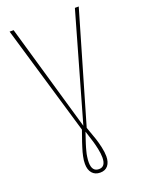

<svg xmlns="http://www.w3.org/2000/svg" viewBox="-162 -757 775 1031"><g transform="rotate(-20 225.5 -242.0)"><path d="M422.9 -681.2 240.2 -54.2Q259.8 0 266.6 20.5Q273.4 41 280.3 71.3Q287.1 101.6 287.1 125Q287.1 158.2 271.7 177.5Q256.3 196.8 227.1 196.8Q197.8 196.8 181.4 177.7Q165 158.7 165 125Q165 114.7 166 104.7Q167 94.7 169.9 82Q172.9 69.3 175 60.3Q177.2 51.3 182.6 34.7Q188 18.1 190.9 9Q193.8 0 201.7 -22Q209.5 -43.9 212.9 -54.2L27.8 -681.2H50.8L227.1 -70.8L400.9 -681.2ZM265.1 124Q265.1 102.5 259.3 74.7Q253.4 46.9 248.3 29.8Q243.2 12.7 227.1 -37.1Q225.1 -31.2 219.5 -14.4Q213.9 2.4 212.2 7.3Q210.4 12.2 206.1 25.9Q201.7 39.6 200.4 44.9Q199.2 50.3 196 61.3Q192.9 72.3 191.9 78.1Q190.9 84 189.5 93Q188 102.1 187.5 109.4Q187 116.7 187 124Q187 176.8 227.1 176.8Q265.1 176.8 265.1 124Z"/></g></svg>

Font: Fira Sans Compressed Thin
Style: Regular
Weight: 100
Width: 1
Designer: Carrois Corporate & Edenspiekermann AG
Foundry: Carrois Corporate GbR & Edenspiekermann AG
Version: Version 4.203;PS 004.203;hotconv 1.0.88;makeotf.lib2.5.64775